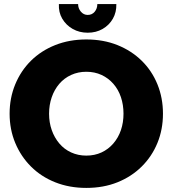

<svg xmlns="http://www.w3.org/2000/svg" viewBox="-20 -906 845 939"><path d="M402 13Q319 13 250 -14.5Q181 -42 131.5 -91.5Q82 -141 54.5 -207Q27 -273 27 -350Q27 -427 54.5 -493.5Q82 -560 131.5 -609Q181 -658 250 -685.5Q319 -713 402 -713Q486 -713 554.5 -685.5Q623 -658 673 -609Q723 -560 750 -493.5Q777 -427 777 -350Q777 -273 750 -207Q723 -141 673 -91.5Q623 -42 554.5 -14.5Q486 13 402 13ZM402 -145Q443 -145 476.5 -160.5Q510 -176 534.5 -204.5Q559 -233 571.5 -270Q584 -307 584 -350Q584 -393 571.5 -430.5Q559 -468 534.5 -496Q510 -524 476.5 -539.5Q443 -555 402 -555Q362 -555 328 -539.5Q294 -524 270 -496Q246 -468 233 -430.5Q220 -393 220 -350Q220 -307 233 -270Q246 -233 270 -204.5Q294 -176 328 -160.5Q362 -145 402 -145ZM409 -746Q368 -746 335.5 -764.5Q303 -783 284.5 -814.5Q266 -846 268 -886H362Q362 -865 375.5 -849Q389 -833 409 -833Q430 -833 443 -848.5Q456 -864 456 -886H549Q550 -846 532 -814.5Q514 -783 482 -764.5Q450 -746 409 -746Z"/></svg>

Font: MuseoModerno Thin ExtraBold
Style: Regular
Weight: 800
Version: Version 1.002